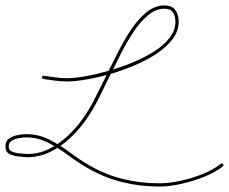

<svg xmlns="http://www.w3.org/2000/svg" viewBox="-26 -573 843 707"><path d="M134 -282Q128 -283 129 -289Q130 -295 136 -294Q157 -291 178 -288Q199 -285 221 -285Q246 -285 284.5 -291.5Q323 -298 368 -310.5Q413 -323 457.5 -341Q502 -359 539 -382Q576 -405 598 -433Q620 -461 620 -493Q620 -514 611 -527.5Q602 -541 579 -541Q547 -541 517.5 -515.5Q488 -490 463.5 -452.5Q439 -415 420 -377Q401 -339 389 -315Q375 -287 361.5 -259.5Q348 -232 334 -204Q316 -168 290 -131Q264 -94 230.5 -63Q197 -32 157.5 -13Q118 6 74 6Q74 6 74 6Q73 6 73 6Q60 5 41 3Q22 1 8 -6.5Q-6 -14 -6 -33Q-6 -53 7 -62.5Q20 -72 38 -75.5Q56 -79 71 -79Q116 -79 155.5 -59Q195 -39 231.5 -11.5Q268 16 305 37Q364 71 428.5 86.5Q493 102 561 102Q595 102 637.5 93Q680 84 720 68Q760 52 787 30Q791 27 795 31Q799 36 794 40Q766 62 724.5 78.5Q683 95 639.5 104.5Q596 114 561 114Q491 114 425.5 98Q360 82 299 47Q263 27 227 0Q191 -27 152.5 -47Q114 -67 71 -67Q60 -67 44.5 -64.5Q29 -62 17.5 -55Q6 -48 6 -33Q6 -20 19 -14.5Q32 -9 48.5 -8Q65 -7 75 -6Q75 -6 74 -6Q74 -6 74 -6Q117 -6 154.5 -24.5Q192 -43 224 -73Q256 -103 281 -139Q306 -175 323 -210Q337 -237 350.5 -264.5Q364 -292 378 -320Q391 -346 411 -385.5Q431 -425 456.5 -463.5Q482 -502 513 -527.5Q544 -553 579 -553Q607 -553 619.5 -536Q632 -519 632 -493Q632 -459 609.5 -429Q587 -399 549.5 -374.5Q512 -350 466.5 -331Q421 -312 374.5 -299Q328 -286 287.5 -279.5Q247 -273 221 -273Q199 -273 177.5 -276Q156 -279 134 -282Q134 -282 134 -282Q134 -282 134 -282Z"/></svg>

Font: FRB American Cursive Thin
Style: Italic
Weight: 100
Italic angle: -25°
Version: Version 2.0;Modular Font Editor K font №1